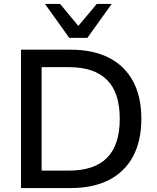

<svg xmlns="http://www.w3.org/2000/svg" viewBox="-20 -958 801 978"><path d="M87 0V-705H338Q454 -705 534.5 -664Q615 -623 657.5 -544.5Q700 -466 700 -353Q700 -240 657.5 -161Q615 -82 534.5 -41Q454 0 338 0ZM192 -89H331Q461 -89 525.5 -154.5Q590 -220 590 -353Q590 -486 525 -551Q460 -616 331 -616H192ZM333 -765 209 -938H286L379 -826L473 -938H549L425 -765Z"/></svg>

Font: Nunito Sans 11pt SemiBold
Style: Regular
Weight: 600
Version: Version 3.101;gftools[0.9.27]